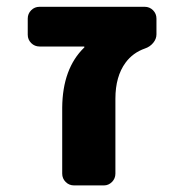

<svg xmlns="http://www.w3.org/2000/svg" viewBox="-20 -569 540 571"><path d="M200.2 -17.6Q185.5 -17.6 175.3 -27.8Q165 -38.1 165 -52.7V-249Q166 -365.2 230.5 -427.7Q231.4 -428.7 231 -429.7Q230.5 -430.7 229.5 -430.7H97.7Q83 -430.7 72.8 -440.9Q62.5 -451.2 62.5 -465.8V-513.7Q62.5 -528.3 72.8 -538.6Q83 -548.8 97.7 -548.8H410.2Q424.8 -548.8 435.1 -538.6Q445.3 -528.3 445.3 -513.7V-466.8Q445.3 -453.1 435.5 -441.4Q425.8 -429.7 411.1 -424.8Q375 -412.1 353.5 -382.8Q323.2 -341.8 323.2 -275.4V-52.7Q323.2 -38.1 313 -27.8Q302.7 -17.6 289.1 -17.6Z"/></svg>

Font: Rounded-L Mgen+ 1mn bold
Style: Bold
Weight: 700
Designer: [Source Han Sans]
Ryoko NISHIZUKA  (kana & ideographs); Paul D. Hunt (Latin, Greek & Cyrillic); Wenlong ZHANG  (bopomofo
Version: Version 1.059.20150602